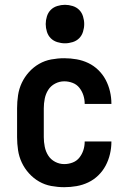

<svg xmlns="http://www.w3.org/2000/svg" viewBox="-20 -770 540 798"><path d="M247 8Q220 8 193 3Q166 -2 142.5 -15.5Q119 -29 100.5 -49.5Q82 -70 70.5 -94.5Q59 -119 55 -146Q51 -173 51 -200V-320Q51 -347 55 -374Q59 -401 70.5 -425.5Q82 -450 100.5 -470.5Q119 -491 142.5 -504.5Q166 -518 193 -523Q220 -528 247 -528Q273 -528 298.5 -523.5Q324 -519 347 -508Q370 -497 388.5 -479Q407 -461 419 -438.5Q431 -416 437 -390.5Q443 -365 443 -340Q443 -339 443 -338.5Q443 -338 443 -338H332Q332 -338 332 -338.5Q332 -339 332 -339Q332 -357 326.5 -374Q321 -391 310 -405Q299 -419 282 -425.5Q265 -432 247 -432Q227 -432 209 -422.5Q191 -413 180.5 -396.5Q170 -380 166 -360Q162 -340 162 -320V-200Q162 -180 166 -160Q170 -140 180.5 -123.5Q191 -107 209 -97.5Q227 -88 247 -88Q265 -88 282 -94.5Q299 -101 310 -115Q321 -129 326.5 -146Q332 -163 332 -181Q332 -181 332 -181.5Q332 -182 332 -182H443Q443 -182 443 -181.5Q443 -181 443 -180Q443 -155 437 -129.5Q431 -104 419 -81.5Q407 -59 388.5 -41Q370 -23 347 -12Q324 -1 298.5 3.5Q273 8 247 8ZM250 -590Q234 -590 218 -595Q202 -600 191 -611Q180 -622 175 -638Q170 -654 170 -670Q170 -686 175 -702Q180 -718 191 -729Q202 -740 218 -745Q234 -750 250 -750Q266 -750 282 -745Q298 -740 309 -729Q320 -718 325 -702Q330 -686 330 -670Q330 -654 325 -638Q320 -622 309 -611Q298 -600 282 -595Q266 -590 250 -590Z"/></svg>

Font: Iosevka SS08 Regular
Style: Bold
Weight: 700
Monospace: yes
Designer: Belleve Invis
Foundry: Belleve Invis
Version: Version 16.3.4; ttfautohint (v1.8.4)